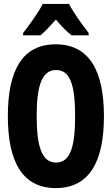

<svg xmlns="http://www.w3.org/2000/svg" viewBox="-20 -951 570 979"><path d="M98 -783V-771H186C208 -788 234 -817 265 -851C294 -817 320 -790 345 -771H432V-783C395 -831 355 -886 332 -931H198C178 -891 129 -822 98 -783ZM265 8C437 8 510 -129 510 -358C510 -589 436 -725 264 -725C93 -725 20 -591 20 -359C20 -128 93 8 265 8ZM266 -122C192 -122 167 -208 167 -359C167 -510 192 -594 266 -594C339 -594 363 -515 363 -358C363 -210 341 -122 266 -122Z"/></svg>

Font: Noto Sans Mono Condensed ExtraBold
Style: Regular
Weight: 800
Width: 3
Designer: Monotype Design Team
Foundry: Monotype Imaging Inc.
Version: Version 2.014